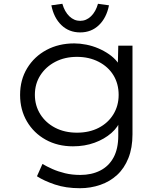

<svg xmlns="http://www.w3.org/2000/svg" viewBox="-20 -763 864 1013"><path d="M402 230Q327 230 269.5 210.5Q212 191 175 167L204 102Q226 115 256 128.5Q286 142 323 151Q360 160 404 160Q463 160 508.5 137Q554 114 579 68Q604 22 604 -47V-131L617 -133Q605 -94 568 -61.5Q531 -29 479 -10Q427 9 365 9Q284 9 221 -26Q158 -61 122 -122.5Q86 -184 86 -262Q86 -342 123.5 -403.5Q161 -465 225.5 -499.5Q290 -534 372 -534Q402 -534 435 -527.5Q468 -521 498.5 -508Q529 -495 555 -477Q581 -459 599 -436.5Q617 -414 623 -389L601 -391L604 -522H679V-54Q679 17 657.5 71Q636 125 598 160Q560 195 509 212.5Q458 230 402 230ZM386 -63Q451 -63 500.5 -88.5Q550 -114 578 -159.5Q606 -205 606 -262Q606 -321 578.5 -366Q551 -411 500.5 -437Q450 -463 386 -463Q322 -463 272 -437Q222 -411 193 -366Q164 -321 164 -263Q164 -206 192.5 -160.5Q221 -115 271 -89Q321 -63 386 -63ZM403 -592Q344 -592 304 -630.5Q264 -669 251 -735L309 -743Q321 -701 346 -677Q371 -653 403 -653Q435 -653 460 -677Q485 -701 497 -743L555 -735Q542 -669 502 -630.5Q462 -592 403 -592Z"/></svg>

Font: Lexend Giga Light
Style: Regular
Weight: 300
Version: Version 1.007